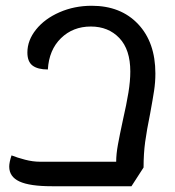

<svg xmlns="http://www.w3.org/2000/svg" viewBox="-20 -621 607 666"><path d="M519 -366Q519 -336 514.5 -306.5Q510 -277 501 -228Q489 -169 483.5 -128.5Q478 -88 478 -40L436 25H160Q83 25 47.5 8.5Q12 -8 12 -43Q12 -58 20 -82Q40 -74 67 -67Q94 -60 119 -60H383Q383 -86 389 -119Q395 -152 406 -203Q419 -260 425.5 -300Q432 -340 432 -373Q432 -449 394 -489Q356 -529 295 -529Q233 -529 191.5 -488.5Q150 -448 146 -380Q111 -380 93 -393.5Q75 -407 75 -439Q75 -481 105 -518.5Q135 -556 186.5 -578.5Q238 -601 298 -601Q399 -601 459 -537.5Q519 -474 519 -366Z"/></svg>

Font: Lemonada Light
Style: Regular
Weight: 300
Designer: Mohamed Gaber (Arabic) Eduardo Tunni (Latin)
Foundry: Kief Type Foundry
Version: Version 3.006